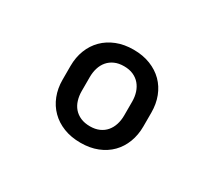

<svg xmlns="http://www.w3.org/2000/svg" viewBox="-83 -873 766 687"><g transform="rotate(30 300.0 -529.0)"><path d="M132.8 -557.1Q132.8 -592.8 144.5 -622.8Q156.2 -652.8 178 -674.6Q199.7 -696.3 230.5 -708.5Q261.2 -720.7 299.8 -720.7Q338.4 -720.7 369.4 -708.5Q400.4 -696.3 422.1 -674.6Q443.8 -652.8 455.3 -622.8Q466.8 -592.8 466.8 -557.1V-500Q466.8 -464.8 455.3 -434.8Q443.8 -404.8 422.4 -383.1Q400.9 -361.3 370.1 -349.1Q339.4 -336.9 300.8 -336.9Q261.7 -336.9 230.7 -349.1Q199.7 -361.3 178 -383.1Q156.2 -404.8 144.5 -434.8Q132.8 -464.8 132.8 -500ZM212.4 -500Q212.4 -479.5 217.8 -462.2Q223.1 -444.8 234.1 -432.1Q245.1 -419.4 261.7 -412.1Q278.3 -404.8 300.8 -404.8Q322.3 -404.8 338.6 -412.1Q355 -419.4 365.7 -432.1Q376.5 -444.8 382.1 -462.2Q387.7 -479.5 387.7 -500V-557.1Q387.7 -577.1 382.1 -594.5Q376.5 -611.8 365.5 -624.8Q354.5 -637.7 338.1 -645Q321.8 -652.3 299.8 -652.3Q277.8 -652.3 261.5 -645Q245.1 -637.7 234.1 -624.8Q223.1 -611.8 217.8 -594.5Q212.4 -577.1 212.4 -557.1Z"/></g></svg>

Font: Roboto Mono
Style: Regular
Weight: 400
Designer: Google
Version: Version 2.000985; 2015; ttfautohint (v1.3)